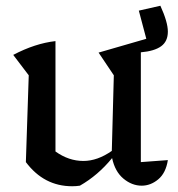

<svg xmlns="http://www.w3.org/2000/svg" viewBox="-20 -639 618 668"><path d="M70 -75 80 -377 26 -448Q102 -488 173 -496V-112Q219 -79 270 -79Q319 -79 369 -114L376 -377L323 -456L489 -504L463 -602L538 -619Q564 -562 564 -529Q564 -495 540.5 -478Q517 -461 470 -457V-75L564 -82Q557 -37 530.5 -15Q504 7 473 7Q439 7 409.5 -17.5Q380 -42 370 -89Q321 -29 258 7Q245 9 231 9Q133 9 70 -75Z"/></svg>

Font: Piazzolla Medium
Style: Regular
Weight: 500
Designer: Juan Pablo del Peral
Foundry: Huerta Tipografica
Version: Version 1.330